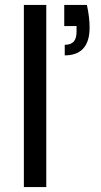

<svg xmlns="http://www.w3.org/2000/svg" viewBox="-20 -760 409 780"><path d="M77 -740V0H168V-740ZM241 -654H291V-631C291 -595 276 -578 243 -578V-535C310 -535 344 -573 344 -648C344 -677 340 -708 333 -740H241Z"/></svg>

Font: Poppins
Style: Regular
Weight: 400
Designer: Ninad Kale (Devanagari), Jonny Pinhorn (Latin)
Foundry: Indian Type Foundry
Version: 4.004